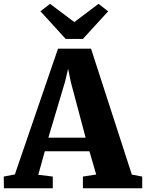

<svg xmlns="http://www.w3.org/2000/svg" viewBox="-41 -1006 780 1026"><path d="M38.5 -74 269 -746H445.5L663.5 -73L719 -62.5V0H402V-62.5L473 -73.5L437 -197.5H198.5L163.5 -72L241 -62.5V0H-20L-21 -62.5ZM416.5 -270.5 337 -569.5 323 -638.5 306.5 -569 217.5 -270.5ZM310 -798 175 -946 226.5 -985.5 356 -888 485.5 -985.5 537 -945.5 402 -798Z"/></svg>

Font: Merriweather 28pt Black
Style: Regular
Weight: 900
Version: Version 2.100